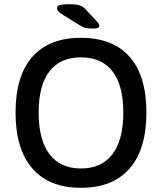

<svg xmlns="http://www.w3.org/2000/svg" viewBox="-20 -887 771 914"><path d="M424 -751Q399 -751 385 -755Q371 -759 351 -772L288 -811Q264 -826 257.5 -834Q251 -842 251 -849Q251 -859 266.5 -863Q282 -867 309 -867Q341 -867 357.5 -862Q374 -857 388 -842L442 -784Q453 -772 453 -764Q453 -751 424 -751ZM365 7Q214 7 134 -85Q54 -177 54 -351Q54 -526 134 -616.5Q214 -707 365 -707Q517 -707 597 -616.5Q677 -526 677 -351Q677 -177 597 -85Q517 7 365 7ZM365 -85Q464 -85 515.5 -153Q567 -221 567 -351Q567 -481 515.5 -547.5Q464 -614 365 -614Q267 -614 215.5 -547.5Q164 -481 164 -351Q164 -221 215.5 -153Q267 -85 365 -85Z"/></svg>

Font: Asap Medium
Style: Regular
Weight: 500
Designer: Pablo Cosgaya
Foundry: Omnibus-Type
Version: Version 3.001; ttfautohint (v1.8.3)